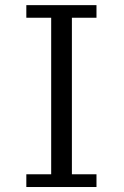

<svg xmlns="http://www.w3.org/2000/svg" viewBox="-20 -731 484 751"><path d="M83 0.5V-49.3H180.2V-661.6H83V-710.9H357.4V-661.6H261.2V-49.3H357.4V0.5Z"/></svg>

Font: Comme Light
Style: Regular
Weight: 300
Version: Version 1.000;gftools[0.9.27]